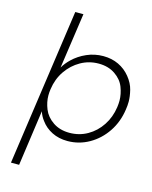

<svg xmlns="http://www.w3.org/2000/svg" viewBox="-138 -829 898 1137"><g transform="rotate(15 311.0 -260.0)"><path d="M42 220 179 -740H229L180 -400Q197 -429 223 -454Q259 -489 307 -510Q355 -531 408 -531Q460 -531 502 -511Q544 -491 573.5 -454.5Q603 -418 612.5 -379Q622 -340 622 -309Q622 -285 618 -260Q607 -182 566 -121Q525 -60 463.5 -25Q402 10 331 10Q278 10 236 -11Q194 -32 168 -68Q149 -92 140 -121L92 220ZM330 -40Q390 -40 440 -68.5Q490 -97 523 -147Q556 -197 565 -260Q568 -281 568 -300Q568 -340 552 -382Q536 -424 494 -452.5Q452 -481 393 -481Q334 -481 283.5 -452.5Q233 -424 199 -374.5Q165 -325 156 -261Q153 -241 153 -222Q153 -181 170 -139Q187 -97 229 -68.5Q271 -40 330 -40Z"/></g></svg>

Font: Lexend ExtLt
Style: Italic
Weight: 250
Italic angle: -8.13011°
Designer: Bonnie Shaver-Troup, Thomas Jockin
Foundry: Lexend
Version: Version 1.007